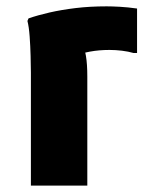

<svg xmlns="http://www.w3.org/2000/svg" viewBox="-20 -579 466 599"><path d="M76.4 0V-352.4Q76.4 -372.4 75.5 -403.7Q74.7 -435 72.5 -465.3Q70.3 -495.6 65.6 -513.6L69 -521.6Q97.8 -531.6 134.5 -540Q171.3 -548.4 215.7 -553.8Q260.2 -559.2 312.8 -559.2Q327.7 -559.2 353.2 -557.9Q378.7 -556.5 407.6 -552.4V-413.6H396.8Q380.3 -418.4 360.6 -420.8Q340.8 -423.2 321.6 -423.2Q288.5 -423.2 259.8 -417.8Q231 -412.5 210.9 -403.3L235.2 -441.6Q252.4 -418.4 252.4 -340V0Z"/></svg>

Font: Kufam
Style: Regular
Weight: 400
Designer: Wael Morcos, Artur Schmal
Foundry: Original Type
Version: Version 1.301; ttfautohint (v1.8.3)